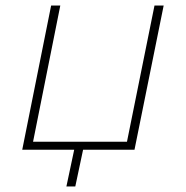

<svg xmlns="http://www.w3.org/2000/svg" viewBox="-20 -539 668 691"><path d="M569 -519 464 0H279L251 132H219L247 0H60L164 -519H197L99 -29H437L536 -519Z"/></svg>

Font: Montserrat ExtraLight
Style: Italic
Weight: 200
Italic angle: -11.3°
Designer: Julieta Ulanovsky
Foundry: Julieta Ulanovsky
Version: Version 9.000; ttfautohint (v1.8.4.7-5d5b)